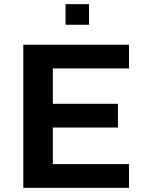

<svg xmlns="http://www.w3.org/2000/svg" viewBox="-20 -903 700 923"><path d="M92 0V-688H600V-574H234V-404H547V-290H234V-114H600V0ZM295 -784V-883H408V-784Z"/></svg>

Font: Saira SemiExpanded SemiBold
Style: Regular
Weight: 600
Width: 6
Designer: Hector Gatti with collaboration of the Omnibus-Type team
Foundry: Omnibus-Type
Version: Version 1.101